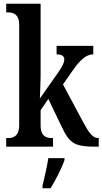

<svg xmlns="http://www.w3.org/2000/svg" viewBox="-20 -780 545 1021"><path d="M13 0H262V-46H254C229 -46 196 -54 196 -112V-194L237 -254L309 -104C352 -13 381 0 493 0H505V-46H501C473 -46 451 -76 422 -131L315 -331L363 -400C404 -460 438 -491 476 -491V-536H281V-491C307 -491 322 -482 322 -465C322 -453 317 -433 291 -397L192 -256C192 -264 196 -341 196 -376V-760H13V-714H23C48 -714 82 -706 82 -649V-115C82 -54 49 -46 23 -46H13ZM206 208V221H249C275 179 309 113 323 71V61H237C230 108 216 165 206 208Z"/></svg>

Font: Noto Serif Armenian ExtraCondensed SemiBold
Style: Regular
Weight: 600
Width: 2
Designer: Monotype Design Team
Foundry: Monotype Imaging Inc.
Version: Version 2.008